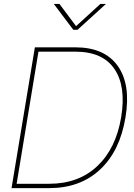

<svg xmlns="http://www.w3.org/2000/svg" viewBox="-20 -972 691 992"><path d="M233.9 0H39.6L160.2 -727.5H369.1Q519.5 -727.5 588.1 -631.8Q656.7 -536.1 628.4 -366.2Q600.1 -192.4 497.3 -96.2Q394.5 0 233.9 0ZM65.9 -22.5H233.9Q385.7 -22.5 482.4 -113.5Q579.1 -204.6 606 -366.2Q632.3 -525.4 571.5 -615.2Q510.7 -705.1 369.1 -705.1H178.7ZM287.1 -951.7 373 -836.9 498.5 -951.7H526.9V-951.2L380.4 -817.9H358.9L258.3 -951.2V-951.7Z"/></svg>

Font: Inter Display Thin
Style: Italic
Weight: 100
Italic angle: -9.39999°
Designer: Rasmus Andersson
Foundry: rsms
Version: Version 4.000;git-a52131595